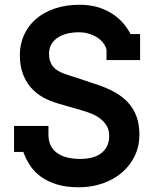

<svg xmlns="http://www.w3.org/2000/svg" viewBox="-20 -771 631 807"><path d="M427.7 -518.6V-562Q423.8 -578.1 412.8 -591.8Q401.9 -605.5 386.2 -615Q370.6 -624.5 351.3 -629.9Q332 -635.3 312.5 -635.3Q278.8 -635.3 254.9 -627.7Q231 -620.1 215.6 -607.7Q200.2 -595.2 193.1 -579.1Q186 -563 186 -546.4Q186 -527.3 190.7 -513.7Q195.3 -500 203.6 -490.2Q211.9 -480.5 224.1 -473.4Q236.3 -466.3 252 -460.4Q261.7 -456.5 271.5 -453.9Q281.2 -451.2 290.5 -447.8L383.8 -417Q426.8 -402.8 460.7 -384.3Q494.6 -365.7 518.1 -340.3Q541.5 -314.9 553.7 -281.7Q565.9 -248.5 565.9 -204.6Q565.9 -156.7 546.6 -116.2Q527.3 -75.7 493.4 -46.4Q459.5 -17.1 412.8 -0.5Q366.2 16.1 311.5 16.1Q257.3 16.1 217.8 3.7Q178.2 -8.8 150.6 -29.3Q123 -49.8 105.7 -76.7Q88.4 -103.5 78.1 -132.3H39.1V-241.7H183.6V-204.6Q183.6 -154.8 218.8 -128.9Q253.9 -103 316.4 -103Q376.5 -103 407.7 -128.9Q439 -154.8 439 -199.2Q439 -223.6 429 -241.2Q418.9 -258.8 402.6 -271.5Q386.2 -284.2 365.7 -292.7Q345.2 -301.3 324.2 -307.1L222.7 -336.4Q187.5 -346.7 158.2 -363.5Q128.9 -380.4 107.9 -405.3Q86.9 -430.2 75.2 -463.4Q63.5 -496.6 63.5 -540Q63.5 -584.5 80.6 -623Q97.7 -661.6 130.1 -690.2Q162.6 -718.8 209.5 -734.9Q256.3 -751 315.4 -751Q353.5 -751 386 -742.2Q418.5 -733.4 445.3 -717.3Q472.2 -701.2 493.2 -678.5Q514.2 -655.8 528.8 -627.9H568.8V-518.6Z"/></svg>

Font: Twentytwelve Slab
Style: TwentytwelveSlab
Weight: 700
Designer: Domenico Catapano
Version: Version 1.00 2012